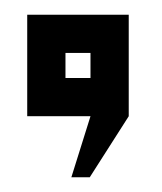

<svg xmlns="http://www.w3.org/2000/svg" viewBox="-20 -158 220 261"><path d="M155 0 102 83H77L103 0H17V-138H155ZM69 -52H103V-86H69Z"/></svg>

Font: Aurach Bi
Style: Regular
Weight: 400
Designer: Peter Wiegel
Foundry: Peter Wiegel
Version: Version 1.002